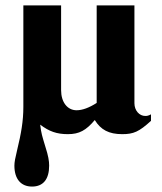

<svg xmlns="http://www.w3.org/2000/svg" viewBox="-20 -481 596 707"><path d="M536 -60C527 -55 522 -54 515 -54C493 -54 475 -74 475 -101V-461H336V-102C308 -84 283 -75 262 -75C228 -75 205 -105 205 -149V-461H66V-88C66 -35 58 10 43 72C36 101 33 116 33 129C33 178 57 206 98 206C139 206 161 179 161 129C161 112 158 93 147 59C135 19 132 11 128 -22C161 3 189 13 230 13C272 13 297 -1 329 -39C351 -3 381 13 430 13C472 13 492 4 536 -36Z"/></svg>

Font: XITS Math
Style: Bold
Weight: 700
Designer: MicroPress Inc., with final additions and corrections provided by Coen Hoffman, Elsevier (retired)
Version: Version 1.105